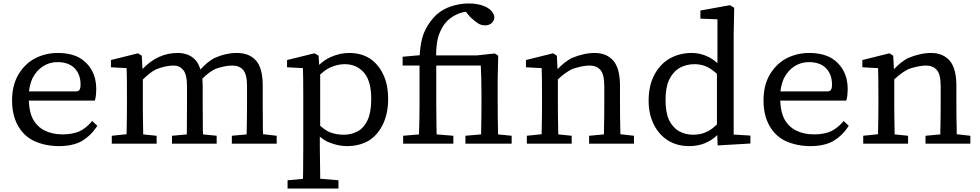

<svg xmlns="http://www.w3.org/2000/svg" viewBox="-20 -833 5680 1113"><path d="M148 -303H415Q435 -303 440 -311Q447 -320 447 -343Q447 -400 414 -436Q379 -473 313 -473Q267 -473 229 -448.5Q191 -424 168 -379Q153 -345 148 -303ZM544 -104 539 -96Q505 -45 454 -15Q401 14 322 14Q243 14 177 -16Q117 -45 83.5 -105.5Q50 -166 50 -251.5Q50 -337 85 -398Q120 -459 178 -492Q241 -526 314.5 -526Q388 -526 439 -499Q487 -471 512.5 -424.5Q538 -378 538 -318Q538 -282 532 -258L530 -250H147Q149 -186 170 -144Q196 -97 240.5 -75.5Q285 -54 342 -54Q399 -54 439 -71Q477 -89 507 -123L514 -132Z M808 -372V-227Q808 -151 810 -73V-54L888 -46V-36V0H628V-36V-46L714 -55V-73Q716 -152 716 -228V-285Q716 -389 714 -438L623 -443V-453V-477V-485L780 -524L802 -510L806 -433Q895 -526 1010 -526Q1080 -526 1118 -479Q1133 -459 1142 -430Q1181 -474 1222 -496Q1288 -526 1353 -526Q1425 -526 1464 -482Q1503 -438 1503 -337V-228Q1503 -196 1503.5 -154Q1504 -112 1504 -72Q1505 -63 1505 -55L1584 -46V0H1324V-46L1410 -54Q1410 -63 1410 -72Q1412 -150 1412 -227V-333Q1412 -402 1389.5 -427.5Q1367 -453 1328 -453Q1284 -453 1230 -434Q1194 -418 1153 -377Q1155 -356 1155 -333V-227Q1155 -195 1155.5 -153Q1156 -111 1156 -72Q1157 -63 1157 -54L1236 -46V0H977V-46L1063 -54Q1063 -63 1063 -72L1064 -227V-333Q1064 -401 1042.5 -427Q1021 -453 986 -453Q942 -453 887 -432Q851 -415 808 -372Z M1836 -104Q1868 -76 1893 -66Q1930 -52 1973.5 -52Q2017 -52 2053 -71.5Q2089 -91 2111 -137Q2132 -183 2132 -259Q2132 -363 2090 -412Q2047 -461 1978 -461Q1940 -461 1899 -444Q1870 -432 1836 -401ZM1834 -41V19L1836 176Q1836 190 1836 203L1942 212V260H1647V222V212L1736 204Q1736 191 1737 177L1738 19V-281Q1738 -388 1736 -438L1644 -443V-453V-477V-485L1803 -524L1827 -510L1830 -457Q1860 -485 1894 -501Q1949 -526 2004 -526Q2074 -526 2125 -493Q2174 -460 2202 -400.5Q2230 -341 2230 -259Q2230 -177 2201 -115Q2172 -53 2120 -19Q2064 14 1991 14Q1943 14 1892 -6Q1862 -17 1834 -41Z M2771 -227V-288Q2771 -381 2767 -453H2509V-227Q2509 -174 2510 -119Q2510 -87 2511 -54L2608 -46V0H2317V-46L2409 -54Q2412 -157 2412 -227V-453H2314V-494V-504L2413 -513Q2416 -564 2426 -607Q2446 -685 2512 -750H2513Q2548 -781 2597.5 -797Q2647 -813 2698 -813Q2757 -813 2799 -792Q2840 -770 2846 -734Q2845 -713 2830 -699Q2815 -686 2791.5 -686Q2768 -686 2749 -699Q2730 -712 2706 -734L2680 -765Q2652 -761 2627 -749Q2594 -734 2569 -708Q2540 -677 2522 -625Q2509 -583 2508 -512H2746L2848 -523L2868 -510L2865 -374V-228Q2865 -152 2867 -73V-54L2946 -46V-36V0H2678V-46L2769 -54V-73Q2771 -151 2771 -227Z M3214 -373V-227Q3214 -151 3216 -73V-54L3294 -46V-36V0H3034V-36V-46L3120 -55V-73Q3122 -152 3122 -228V-284Q3122 -389 3120 -438L3029 -443V-453V-477V-485L3186 -524L3208 -510L3212 -432Q3252 -474 3293 -496Q3365 -526 3427 -526Q3496 -526 3535 -481.5Q3574 -437 3574 -335V-228Q3574 -151 3576 -72V-55L3655 -46V-36V0H3395V-46L3481 -54V-72Q3483 -150 3483 -227V-334Q3483 -402 3460.5 -427.5Q3438 -453 3398 -453Q3358 -453 3300 -434Q3260 -416 3214 -373Z M4080 -445Q4046 -461 4006 -461Q3959 -461 3921 -440Q3883 -419 3860 -373Q3838 -327 3838 -254.5Q3838 -182 3858 -138Q3880 -93 3916.5 -72.5Q3953 -52 3998 -52Q4043 -52 4077 -69Q4106 -82 4136 -112V-405Q4106 -432 4080 -445ZM4138 -50Q4072 14 3975 14Q3904 14 3850 -20Q3798 -54 3769 -113.5Q3740 -173 3740 -249Q3740 -334 3771.5 -396Q3803 -458 3859 -492Q3917 -526 3990 -526Q4039 -526 4085 -504Q4113 -490 4139 -467V-721L4040 -725V-763V-772L4212 -803L4236 -788L4233 -632V-53L4330 -47V-1L4140 10Z M4504 -303H4771Q4791 -303 4796 -311Q4803 -320 4803 -343Q4803 -400 4770 -436Q4735 -473 4669 -473Q4623 -473 4585 -448.5Q4547 -424 4524 -379Q4509 -345 4504 -303ZM4900 -104 4895 -96Q4861 -45 4810 -15Q4757 14 4678 14Q4599 14 4533 -16Q4473 -45 4439.5 -105.5Q4406 -166 4406 -251.5Q4406 -337 4441 -398Q4476 -459 4534 -492Q4597 -526 4670.5 -526Q4744 -526 4795 -499Q4843 -471 4868.5 -424.5Q4894 -378 4894 -318Q4894 -282 4888 -258L4886 -250H4503Q4505 -186 4526 -144Q4552 -97 4596.5 -75.5Q4641 -54 4698 -54Q4755 -54 4795 -71Q4833 -89 4863 -123L4870 -132Z M5164 -373V-227Q5164 -151 5166 -73V-54L5244 -46V-36V0H4984V-36V-46L5070 -55V-73Q5072 -152 5072 -228V-284Q5072 -389 5070 -438L4979 -443V-453V-477V-485L5136 -524L5158 -510L5162 -432Q5202 -474 5243 -496Q5315 -526 5377 -526Q5446 -526 5485 -481.5Q5524 -437 5524 -335V-228Q5524 -151 5526 -72V-55L5605 -46V-36V0H5345V-46L5431 -54V-72Q5433 -150 5433 -227V-334Q5433 -402 5410.5 -427.5Q5388 -453 5348 -453Q5308 -453 5250 -434Q5210 -416 5164 -373Z"/></svg>

Font: Early Summer Mincho Screen
Style: Regular
Weight: 400
Designer: GuiWonder
Version: Version 1.002